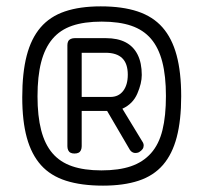

<svg xmlns="http://www.w3.org/2000/svg" viewBox="-20 -707 665 604"><path d="M297 -687Q365 -687 413 -671Q461 -655 491 -621Q521 -587 535.5 -533.5Q550 -480 550 -404Q550 -329 536 -275.5Q522 -222 492.5 -188Q463 -154 416 -138.5Q369 -123 304 -123Q236 -123 187.5 -138.5Q139 -154 109 -187.5Q79 -221 64.5 -273.5Q50 -326 50 -401Q50 -478 64 -532Q78 -586 107.5 -620.5Q137 -655 184 -671Q231 -687 297 -687ZM299 -171Q354 -171 392 -184Q430 -197 455 -225Q480 -253 491 -297.5Q502 -342 502 -405Q502 -468 490.5 -512.5Q479 -557 455 -585Q431 -613 393 -626Q355 -639 300 -639Q245 -639 207 -626Q169 -613 145 -584.5Q121 -556 109.5 -511.5Q98 -467 98 -404Q98 -342 109.5 -297.5Q121 -253 145 -225Q169 -197 207 -184Q245 -171 299 -171ZM365 -365 427 -263Q432 -256 432 -249.5Q432 -243 428.5 -238Q425 -233 417 -228Q407 -224 399 -227Q391 -230 386 -240L317 -358H237V-247Q237 -240 234.5 -234.5Q232 -229 227 -226.5Q222 -224 214 -224Q207 -224 202 -226.5Q197 -229 194.5 -234.5Q192 -240 192 -247V-565Q192 -572 194.5 -577Q197 -582 202.5 -584.5Q208 -587 215 -587H313Q350 -587 375 -574Q400 -561 413 -535Q426 -509 426 -471Q426 -445 412 -412.5Q398 -380 365 -365ZM237 -541V-402H327Q353 -402 367.5 -421Q382 -440 382 -472Q382 -507 364.5 -524Q347 -541 312 -541Z"/></svg>

Font: Fredoka SemiCondensed Light
Style: Regular
Weight: 300
Width: 4
Designer: Ben Nathan
Foundry: Milena B. Brandão, Ben Nathan
Version: Version 2.001